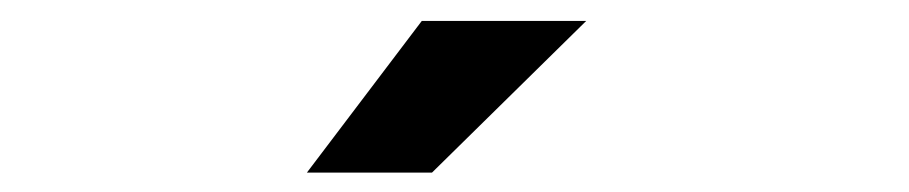

<svg xmlns="http://www.w3.org/2000/svg" viewBox="-20 -778 890 188"><path d="M280.5 -609 393 -757.5H554L403 -609Z"/></svg>

Font: League Mono Wide SemiBold
Style: Regular
Weight: 600
Width: 8
Designer: Tyler Finck
Foundry: The League of Moveable Type / Tyler Finck
Version: Version 2.210